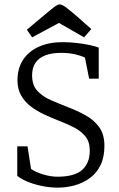

<svg xmlns="http://www.w3.org/2000/svg" viewBox="-20 -851 547 879"><path d="M245 8Q207 8 169.5 0Q132 -8 103 -20.5Q74 -33 59 -46V-181H106L122 -78Q144 -62 179 -52Q214 -42 242 -42Q322 -42 356.5 -73.5Q391 -105 391 -161Q391 -202 371 -226.5Q351 -251 319 -267.5Q287 -284 250 -298Q217 -311 183.5 -326.5Q150 -342 122 -363Q94 -384 77 -413.5Q60 -443 60 -483Q60 -538 85.5 -577Q111 -616 157.5 -637Q204 -658 267 -658Q299 -658 333 -654Q367 -650 394 -644Q421 -638 432 -633V-491H388L369 -587Q355 -595 325.5 -602Q296 -609 261 -609Q195 -609 161 -583Q127 -557 127 -506Q127 -461 151 -435Q175 -409 213 -392.5Q251 -376 292 -360Q334 -344 372 -323Q410 -302 434 -269Q458 -236 458 -183Q458 -131 440 -94.5Q422 -58 391 -35.5Q360 -13 322 -2.5Q284 8 245 8ZM127 -680 103 -715 170 -771Q205 -801 224.5 -816Q244 -831 253 -831Q264 -831 284.5 -815.5Q305 -800 338 -771L398 -718L365 -680L250 -746Z"/></svg>

Font: Faustina Light Light
Style: Regular
Weight: 300
Version: Version 1.200